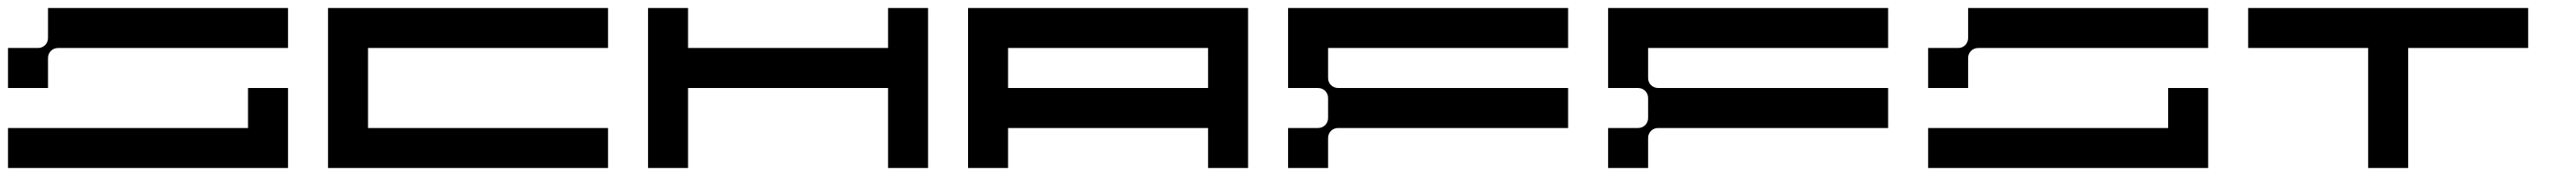

<svg xmlns="http://www.w3.org/2000/svg" viewBox="-20 -420 6440 440"><path d="M100 -400V-325C100 -311 89 -300 75 -300H0V-200H100V-275C100 -289 111 -300 125 -300H700V-400ZM600 -100H0V0H700V-200H600Z M1500 -300V-400H800V0H1500V-100H900V-300Z M2200 -400V-300H1700V-400H1600V0H1700V-200H2200V0H2300V-400Z M3100 -400H2400V0H2500V-100H3000V0H3100ZM3000 -200H2500V-300H3000Z M3900 -300V-400H3200V-200H3275C3289 -200 3300 -189 3300 -175V-125C3300 -111 3289 -100 3275 -100H3200V0H3300V-75C3300 -89 3311 -100 3325 -100H3900V-200H3325C3311 -200 3300 -211 3300 -225V-300Z M4700 -300V-400H4000V-200H4075C4089 -200 4100 -189 4100 -175V-125C4100 -111 4089 -100 4075 -100H4000V0H4100V-75C4100 -89 4111 -100 4125 -100H4700V-200H4125C4111 -200 4100 -211 4100 -225V-300Z M4900 -400V-325C4900 -311 4889 -300 4875 -300H4800V-200H4900V-275C4900 -289 4911 -300 4925 -300H5500V-400ZM5400 -100H4800V0H5500V-200H5400Z M6300 -400H5600V-300H5900V0H6000V-300H6300Z"/></svg>

Font: Broadcast
Style: Regular
Weight: 400
Designer: Mıchael Chrıstophersson
Foundry: Aeriform
Version: Version 1.000;PS 001.000;hotconv 1.0.88;makeotf.lib2.5.64775